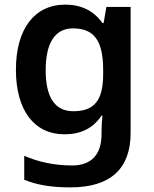

<svg xmlns="http://www.w3.org/2000/svg" viewBox="-20 -638 666 832"><path d="M263 -618C129 -618 49 -512 49 -336C49 -160 128 -56 260 -56C328 -56 383 -81 420 -137H424C422 -121 420 -90 420 -70V-56C420 32 375 79 293 79C217 79 146 64 85 37V141C144 165 208 174 285 174C459 174 546 93 546 -62V-608H441L429 -538H424C386 -592 331 -618 263 -618ZM296 -515C387 -515 427 -463 427 -335V-316C427 -200 386 -156 298 -156C217 -156 178 -217 178 -334C178 -453 219 -515 296 -515Z"/></svg>

Font: Noto Sans Malayalam UI SemiBold
Style: Regular
Weight: 600
Designer: Jelle Bosma - Monotype Design Team
Foundry: Monotype Imaging Inc.
Version: Version 2.104